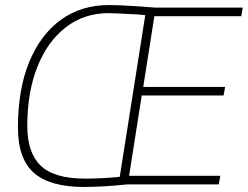

<svg xmlns="http://www.w3.org/2000/svg" viewBox="-20 -730 981 760"><path d="M846 0H483Q435 5 393 7.5Q351 10 312 10Q178 10 114.5 -45.5Q51 -101 51 -225Q51 -377 96 -485.5Q141 -594 221.5 -652Q302 -710 411 -710Q453 -710 501 -706.5Q549 -703 594 -700H941L935 -666H591L547 -386H871L865 -352H541L491 -34H852ZM454 -30 555 -670Q542 -672 512.5 -673.5Q483 -675 453.5 -676.5Q424 -678 410 -678Q313 -678 240.5 -622Q168 -566 128 -465.5Q88 -365 88 -231Q88 -125 141.5 -74Q195 -23 316 -23Q383 -23 454 -30Z"/></svg>

Font: Georama ExtraLight
Style: Italic
Weight: 200
Italic angle: -9°
Designer: Jean-Baptiste Levee
Foundry: Production Type
Version: Version 1.000